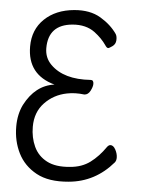

<svg xmlns="http://www.w3.org/2000/svg" viewBox="-53 -754 605 814"><g transform="rotate(5 250.0 -347.0)"><path d="M323 -626Q285 -654 228 -649Q126 -640 126 -540Q126 -499 154 -471Q211 -414 325 -422Q338 -423 338 -406Q338 -394 329 -376.5Q320 -359 304 -358Q264 -363 230 -356Q174 -345 136 -305Q98 -265 98 -203Q98 -157 115.5 -119Q133 -81 171 -61Q209 -41 270 -47Q320 -51 355 -77Q390 -103 419 -145Q425 -153 432 -154Q445 -155 454.5 -137.5Q464 -120 464 -103Q464 -91 458 -83Q382 6 270 16Q185 24 132 -5Q79 -34 53.5 -85Q28 -136 28 -198Q28 -250 48 -291Q93 -378 174 -389Q57 -421 57 -541Q57 -613 104.5 -658.5Q152 -704 230 -711Q297 -717 342.5 -690Q388 -663 414 -625Q420 -615 419 -598.5Q418 -582 404.5 -572.5Q391 -563 387 -563Q381 -563 374 -574Q355 -602 323 -626Z"/></g></svg>

Font: Moon Stars Kai T HW
Style: Regular
Weight: 400
Designer: GuiWonder
Version: Version 1.101